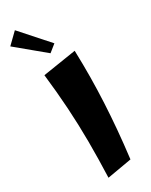

<svg xmlns="http://www.w3.org/2000/svg" viewBox="-303 -1110 929 1179"><g transform="rotate(-30 161.5 -521.0)"><path d="M85 15Q90 -119 89.5 -239Q89 -359 81.5 -478Q74 -597 59 -727L295 -764Q298 -664 297 -574Q296 -484 291.5 -395.5Q287 -307 279 -214Q271 -121 258 -15ZM159 -825 -34 -985 40 -1057 210 -866Z"/></g></svg>

Font: Marhey Light SemiBold
Style: Regular
Weight: 600
Version: Version 1.000